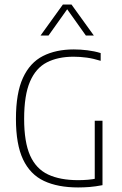

<svg xmlns="http://www.w3.org/2000/svg" viewBox="-20 -819 535 843"><path d="M323 4Q234 4 173.2 -24.5Q112.5 -53 81.2 -119Q50 -185 50 -297Q50 -410.5 80.8 -477.2Q111.5 -544 168.5 -573Q225.5 -602 304 -602Q333.5 -602 364 -598.2Q394.5 -594.5 422 -586V-552Q390 -562 360.8 -566Q331.5 -570 303 -570Q234.5 -570 186 -545.2Q137.5 -520.5 111.8 -461Q86 -401.5 86 -297Q86 -195 112.2 -136.2Q138.5 -77.5 191.2 -52.8Q244 -28 323 -28Q345 -28 366 -29.8Q387 -31.5 407 -36L396 -20V-289H430V-6Q398.5 0 373.5 2Q348.5 4 323 4ZM158 -663 256 -799H294L392 -663H357L271 -784H279L193 -663Z"/></svg>

Font: Encode Sans SC Condensed Thin
Style: Regular
Weight: 100
Width: 3
Designer: Multiple Designers
Foundry: Impallari Type
Version: Version 3.002